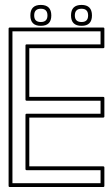

<svg xmlns="http://www.w3.org/2000/svg" viewBox="-20 -753 446 784"><path d="M15.1 -635.7Q15.1 -640.6 20 -640.6H401.4Q406.2 -640.6 406.2 -635.7V-561Q406.2 -556.2 401.4 -556.2H99.6V-357.4H401.4Q406.2 -357.4 406.2 -352.5V-277.8Q406.2 -272.9 401.4 -272.9H99.6V-73.7H401.4Q406.2 -73.7 406.2 -68.8V5.9Q406.2 10.7 401.4 10.7H20Q15.1 10.7 15.1 5.9ZM30.8 -4.9H390.6V-58.1H88.9Q84 -58.1 84 -63V-283.7Q84 -288.6 88.9 -288.6H390.6V-341.8H88.9Q84 -341.8 84 -346.7V-566.9Q84 -571.8 88.9 -571.8H390.6V-625H30.8ZM146.5 -732.9Q189.5 -732.9 189.5 -689.9Q189.5 -647.5 146.5 -647.5Q104 -647.5 104 -689.9Q104 -732.9 146.5 -732.9ZM313 -732.9Q355.5 -732.9 355.5 -689.9Q355.5 -647.5 313 -647.5Q270 -647.5 270 -689.9Q270 -732.9 313 -732.9ZM313 -717.3Q285.6 -717.3 285.6 -689.9Q285.6 -663.1 313 -663.1Q339.8 -663.1 339.8 -689.9Q339.8 -717.3 313 -717.3ZM146.5 -717.3Q119.6 -717.3 119.6 -689.9Q119.6 -663.1 146.5 -663.1Q173.8 -663.1 173.8 -689.9Q173.8 -717.3 146.5 -717.3Z"/></svg>

Font: Fibel Sued Kontur LRS
Style: Regular
Weight: 400
Designer: Peter Wiegel
Foundry: Peter Wiegel
Version: Version 000.000